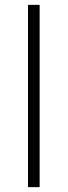

<svg xmlns="http://www.w3.org/2000/svg" viewBox="-20 -770 278 790"><path d="M143.1 0H95.2V-750H143.1Z"/></svg>

Font: Spartan MB Light
Style: Regular
Weight: 300
Designer: Matt Bailey, Mirko Velimirovic
Foundry: Matt Bailey
Version: Version 1.005